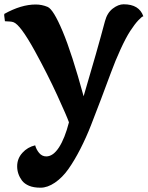

<svg xmlns="http://www.w3.org/2000/svg" viewBox="-44 -540 690 896"><path d="M120.1 138.2Q125.5 158.2 138.9 174.1Q152.3 189.9 171.9 189.9Q203.6 189.9 231 148.2Q258.3 106.4 277.8 30.8Q268.1 2.9 223.4 -94.7Q178.7 -192.4 118.2 -302.7Q50.3 -425.8 18.6 -436.5Q11.2 -439 2.7 -439.5Q-5.9 -439.9 -12.5 -440.4Q-19 -440.9 -21 -440.9Q-24.4 -464.8 -24.4 -468Q-24.4 -471.2 -23.9 -475.1Q54.7 -519 122.6 -519Q151.4 -519 178.2 -507.8Q205.1 -496.6 248.3 -393.8Q291.5 -291 346.2 -90.8Q410.2 -306.6 445.8 -440.9Q456.1 -480 482.2 -500Q508.3 -520 533.2 -520Q605.5 -520 625 -463.9Q619.1 -463.9 601.8 -445.6Q584.5 -427.2 564 -395.8Q543.5 -364.3 518.8 -310.5Q494.1 -256.8 473.4 -200.2Q452.6 -143.6 428.2 -79.3Q403.8 -15.1 381.1 43.2Q358.4 101.6 330.6 155.8Q302.7 210 274.9 249.3Q247.1 288.6 212.4 312.3Q177.7 335.9 145.3 335.9Q112.8 335.9 91.6 326.9Q70.3 317.9 58.6 302.7Q36.1 272 36.1 236.1Q36.1 200.2 60.3 173.3Q84.5 146.5 120.1 138.2Z"/></svg>

Font: Marko One
Style: Regular
Weight: 400
Designer: Zhenya Spizhovyi
Foundry: Cyreal
Version: Version 1.003